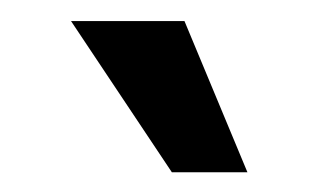

<svg xmlns="http://www.w3.org/2000/svg" viewBox="-20 -704 309 186"><path d="M146.5 -537.1 48.8 -683.6H158.7L219.7 -537.1Z"/></svg>

Font: Sanitrixie
Style: Regular
Weight: 400
Designer: Jayvee D. Enaguas (Grand Chaos)
Version: Version 1.1 - 6/9/2013